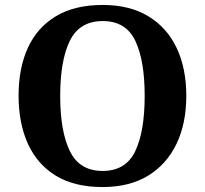

<svg xmlns="http://www.w3.org/2000/svg" viewBox="-20 -745 827 775"><path d="M394 10Q280 10 205 -36Q130 -82 92.5 -165Q55 -248 55 -359Q55 -470 92.5 -552Q130 -634 205.5 -679.5Q281 -725 395 -725Q503 -725 578.5 -679.5Q654 -634 693 -551.5Q732 -469 732 -358Q732 -247 692.5 -164.5Q653 -82 578 -36Q503 10 394 10ZM394 -55Q488 -55 526 -135Q564 -215 564 -358Q564 -501 526 -580.5Q488 -660 395 -660Q301 -660 262 -580.5Q223 -501 223 -358Q223 -215 262 -135Q301 -55 394 -55Z"/></svg>

Font: Noto Serif Toto
Style: Bold
Weight: 700
Designer: Monotype Design Team
Foundry: Monotype Imaging Inc.
Version: Version 2.001; ttfautohint (v1.8.4.7-5d5b)